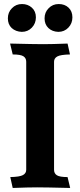

<svg xmlns="http://www.w3.org/2000/svg" viewBox="-20 -929 398 952"><path d="M221 -888Q241 -909 271 -909Q301 -909 320 -891Q339 -873 339 -843Q339 -813 319 -792Q299 -771 269 -771Q239 -772 220 -790Q201 -808 201 -838Q201 -868 221 -888ZM38 -790Q19 -808 19 -838Q19 -868 39 -888Q59 -909 89 -909Q118 -909 138 -891Q158 -873 158 -843Q158 -813 138 -792Q118 -771 88 -771Q58 -772 38 -790ZM248 -623V-87Q248 -69 262 -60Q276 -51 315 -51L328 3Q208 0 164 0Q120 0 43 3L31 -51Q78 -52 94 -61Q110 -70 110 -87V-623Q110 -641 96 -650Q82 -659 43 -659L30 -713Q150 -710 194 -710Q238 -710 315 -713L327 -659Q280 -658 264 -649Q248 -640 248 -623Z"/></svg>

Font: Lusitana
Style: Bold
Weight: 700
Designer: Ana Paula Megda
Foundry: Ana Paula Megda
Version: Version 1.001; ttfautohint (v1.4.1)